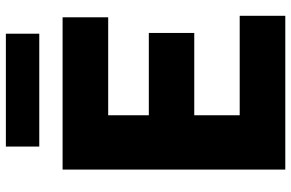

<svg xmlns="http://www.w3.org/2000/svg" viewBox="-185 -783 968 638"><g transform="rotate(-90 299.0 -464.0)"><path d="M235 -151.5H565.5V0H54.5V-740H560.5V-588.5H235V-453.5H508.5V-302.5H235ZM131 -817.5V-928.5H506V-817.5Z"/></g></svg>

Font: Encode Sans Semi Condensed ExBd
Style: Regular
Weight: 800
Width: 4
Designer: Multiple Designers
Foundry: Impallari Type
Version: Version 2.000